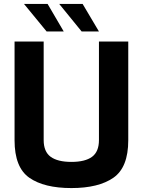

<svg xmlns="http://www.w3.org/2000/svg" viewBox="-20 -951 726 976"><path d="M54 -238V-740H202V-239Q202 -180 237.5 -154Q273 -128 343 -128Q413 -128 448 -154Q483 -180 483 -239V-740H632V-238Q632 -100 556.5 -47.5Q481 5 343 5Q204 5 129 -47.5Q54 -100 54 -238ZM102 -931H222L304 -791H217ZM281 -931H400L483 -791H395Z"/></svg>

Font: Exo
Style: Bold
Weight: 700
Designer: Natanael Gama
Foundry: Natanael Gama
Version: Version 1.500; ttfautohint (v1.6)